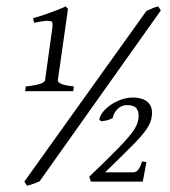

<svg xmlns="http://www.w3.org/2000/svg" viewBox="-20 -575 539 608"><path d="M489.3 -542 105.5 -1Q86.9 7.8 65.4 13.2L57.1 0L443.4 -540Q451.7 -543.9 461.7 -548.3Q471.7 -552.7 481 -554.7ZM211.9 -286.1H59.6L61.5 -301.3Q97.7 -305.2 109.9 -310.5Q122.1 -315.9 122.6 -320.3L145.5 -484.9Q147.9 -502.4 144.5 -505.9Q142.1 -508.8 130.4 -509Q118.7 -509.3 87.9 -502.9L85 -517.6Q98.6 -521 118.7 -527.8Q138.7 -534.7 158 -542Q177.2 -549.3 188 -554.7L195.3 -546.9L163.1 -320.3Q162.6 -315.9 171.4 -310.5Q180.2 -305.2 213.9 -301.3ZM443.8 -61.5 432.1 0H267.6L262.7 -15.6Q325.2 -75.2 357.9 -109.1Q390.6 -143.1 403.6 -162.8Q416.5 -182.6 418.5 -198.7Q420.9 -218.8 413.1 -230.5Q405.3 -242.2 381.8 -242.2Q364.7 -242.2 352.1 -229.5Q339.4 -216.8 336.9 -201.2Q320.8 -192.4 299.8 -190.9L294.4 -196.8Q296.9 -211.9 312.7 -228Q328.6 -244.1 352.3 -255.1Q376 -266.1 400.9 -266.1Q431.2 -266.1 448 -251.5Q464.8 -236.8 460.4 -205.1Q458 -186 443.6 -165.3Q429.2 -144.5 397.9 -113Q366.7 -81.5 313 -29.3H401.4Q412.1 -29.3 418.2 -38.1Q424.3 -46.9 427 -55.4Q429.7 -64 429.7 -64Z"/></svg>

Font: Dai Banna SIL Light
Style: Italic
Weight: 300
Italic angle: -11°
Designer: Victor Gaultney
Foundry: SIL International
Version: Version 4.000